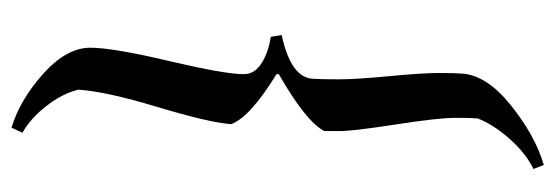

<svg xmlns="http://www.w3.org/2000/svg" viewBox="-336 -415 966 334"><g transform="rotate(-90 147.0 -248.0)"><path d="M108 100Q109 89 109 60.5Q109 32 97.5 -42.5Q86 -117 86 -139.5Q86 -162 86 -167Q103 -199 185 -246V-250Q110 -296 98 -329Q101 -368 128 -457.5Q155 -547 158 -595Q151 -623 129.5 -650.5Q108 -678 83 -692L92 -711Q141 -696 186 -655.5Q231 -615 231 -574Q231 -535 208 -437.5Q185 -340 185 -307Q185 -288 204 -276Q223 -264 250 -260L253 -241Q179 -225 177 -187Q176 -171 176 -141.5Q176 -112 181.5 -54Q187 4 187 32Q187 60 186 73Q183 116 130.5 158Q78 200 27 215L20 197Q47 184 72 156Q97 128 108 100Z"/></g></svg>

Font: Almendra
Style: Bold Italic
Weight: 700
Italic angle: -12°
Designer: Ana Sanfelippo
Foundry: Ana Sanfelippo
Version: Version 1.004